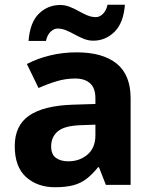

<svg xmlns="http://www.w3.org/2000/svg" viewBox="-20 -777 644 807"><path d="M302 -557Q412 -557 470.5 -509.5Q529 -462 529 -364V0H425L396 -74H392Q369 -45 344.5 -26Q320 -7 288.5 1.5Q257 10 211 10Q138 10 90 -32.5Q42 -75 42 -163Q42 -250 103 -291.5Q164 -333 286 -337L381 -340V-364Q381 -407 358.5 -427Q336 -447 296 -447Q256 -447 218 -435.5Q180 -424 142 -407L93 -508Q137 -531 190.5 -544Q244 -557 302 -557ZM323 -251Q251 -249 223 -225Q195 -201 195 -162Q195 -128 215 -113.5Q235 -99 267 -99Q315 -99 348 -127.5Q381 -156 381 -208V-253ZM100 -605Q106 -683 143.5 -719.5Q181 -756 233 -756Q253 -756 272.5 -748.5Q292 -741 310.5 -730.5Q329 -720 347 -712.5Q365 -705 383 -705Q398 -705 412 -718Q426 -731 432 -757H505Q499 -680 461 -643Q423 -606 372 -606Q352 -606 333 -613.5Q314 -621 295 -631.5Q276 -642 258 -649.5Q240 -657 222 -657Q207 -657 193 -644Q179 -631 173 -605Z"/></svg>

Font: Noto Sans Cham
Style: Bold
Weight: 700
Version: Version 2.002